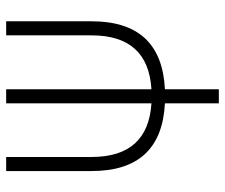

<svg xmlns="http://www.w3.org/2000/svg" viewBox="-74 -660 733 626"><g transform="rotate(-90 293.0 -346.5)"><path d="M269.5 -219.7V-693.4H315.4V-219.7Q491.2 -230.5 491.2 -415V-693.4H537.1V-415Q537.1 -186.5 315.4 -175.8V0H269.5V-175.8Q48.8 -187 48.8 -415V-693.4H94.7V-415Q94.7 -231 269.5 -219.7Z"/></g></svg>

Font: Cascadia Code NF ExtraLight
Style: Regular
Weight: 200
Monospace: yes
Designer: Aaron Bell
Foundry: Saja Typeworks
Version: Version 2404.023; ttfautohint (v1.8.4)